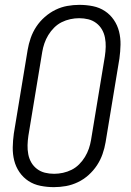

<svg xmlns="http://www.w3.org/2000/svg" viewBox="-20 -763 540 791"><path d="M202 8Q174 8 146.5 2.5Q119 -3 97 -17.5Q75 -32 60 -54Q45 -76 38.5 -102Q32 -128 32.5 -156Q33 -184 37 -213L94 -558Q98 -582 106.5 -606.5Q115 -631 129.5 -653Q144 -675 164.5 -693Q185 -711 208.5 -722.5Q232 -734 257 -738.5Q282 -743 307 -743Q336 -743 363 -737.5Q390 -732 412 -717.5Q434 -703 449 -681Q464 -659 470.5 -633Q477 -607 476.5 -579Q476 -551 472 -522L415 -177Q411 -153 402.5 -128.5Q394 -104 379.5 -82Q365 -60 345 -42Q325 -24 301 -12.5Q277 -1 252 3.5Q227 8 202 8ZM203 -47Q221 -47 239.5 -51Q258 -55 275 -63.5Q292 -72 306 -86Q320 -100 330 -116.5Q340 -133 346 -150.5Q352 -168 355 -186L412 -531Q415 -551 415.5 -570Q416 -589 412.5 -607.5Q409 -626 400 -641.5Q391 -657 376.5 -668Q362 -679 344 -683.5Q326 -688 306 -688Q288 -688 269.5 -684Q251 -680 234 -671.5Q217 -663 203 -649Q189 -635 179 -618.5Q169 -602 163 -584.5Q157 -567 154 -549L97 -204Q94 -184 93.5 -165Q93 -146 96.5 -127.5Q100 -109 109 -93.5Q118 -78 132.5 -67Q147 -56 165 -51.5Q183 -47 203 -47Z"/></svg>

Font: Iosevka SS04 Light
Style: Italic
Weight: 300
Italic angle: -9°
Monospace: yes
Designer: Belleve Invis
Foundry: Belleve Invis
Version: Version 19.0.0; ttfautohint (v1.8.4)